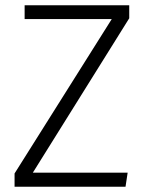

<svg xmlns="http://www.w3.org/2000/svg" viewBox="-20 -705 556 725"><path d="M468 -685H73V-633H402L35 -50V0H454L462 -53H104L468 -636Z"/></svg>

Font: FiraGO Light
Style: Regular
Weight: 300
Designer: bBox Type
Foundry: bBox Type GmbH
Version: Version 1.001;PS 001.001;hotconv 1.0.88;makeotf.lib2.5.64775